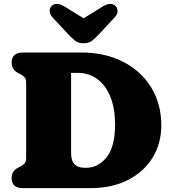

<svg xmlns="http://www.w3.org/2000/svg" viewBox="-20 -971 882 991"><path d="M40 -51Q40 -88 73 -105.5L89 -114Q100.5 -120 107.8 -128.8Q115 -137.5 115 -157V-543Q115 -562.5 107.8 -571.2Q100.5 -580 89 -586L73 -594.5Q40 -612 40 -649Q40 -672.5 54.2 -686.2Q68.5 -700 97.5 -700H398Q522.5 -700 615.8 -652Q709 -604 760.8 -519.2Q812.5 -434.5 812.5 -324Q812.5 -230.5 767.5 -157.2Q722.5 -84 640.2 -42Q558 0 446.5 0H97.5Q68 0 54 -13.8Q40 -27.5 40 -51ZM424 -105Q486.5 -105 530.2 -159.2Q574 -213.5 574 -329.5Q574 -409 550.8 -468.8Q527.5 -528.5 483.8 -561.8Q440 -595 378.5 -595H347V-181Q347 -140.5 365 -122.8Q383 -105 417.5 -105ZM495.5 -799Q474 -776 456.5 -761.8Q439 -747.5 411.5 -747.5Q384 -747.5 366.5 -761.8Q349 -776 327.5 -799L251.5 -881Q235 -899 236.2 -915.5Q237.5 -932 247 -940.5Q271.5 -963 313.5 -937L411.5 -876.5L509.5 -937Q551.5 -963 576 -940.5Q585.5 -932 586.8 -915.5Q588 -899 571.5 -881Z"/></svg>

Font: Fraunces 9pt S100 Black
Style: Regular
Weight: 900
Version: Version 1.000; ttfautohint (v1.8.3)